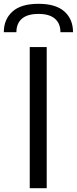

<svg xmlns="http://www.w3.org/2000/svg" viewBox="-67 -987 403 1007"><path d="M89 -740H178V0H89ZM250 -818Q250 -864 221 -889Q192 -914 135 -914Q77 -914 48 -889Q19 -864 19 -818H-47Q-47 -885 -2 -926Q43 -967 135 -967Q226 -967 271 -926.5Q316 -886 316 -818Z"/></svg>

Font: Encode Sans
Style: Regular
Weight: 400
Designer: Pablo Impallari, Andres Torresi
Foundry: Pablo Impallari, Andres Torresi
Version: Version 1.000; ttfautohint (v1.00) -l 8 -r 50 -G 200 -x 14 -